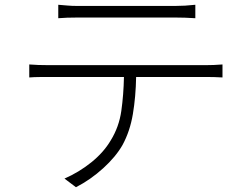

<svg xmlns="http://www.w3.org/2000/svg" viewBox="-20 -744 1040 801"><path d="M223.1 -724.1Q242.7 -722.7 261.2 -720.9Q279.8 -719.2 303.2 -719.2H710Q751.5 -719.2 794.9 -724.1V-668Q774.9 -669.4 751.7 -670.2Q728.5 -670.9 710 -670.9H305.2Q255.9 -670.9 223.1 -668ZM102.1 -475.1Q121.6 -473.6 140.6 -472.9Q159.7 -472.2 183.1 -472.2H837.9Q853.5 -472.2 872.1 -472.9Q890.6 -473.6 908.2 -475.1V-420.9Q893.1 -421.9 873.8 -422.4Q854.5 -422.9 837.9 -422.9H547.9Q546.4 -340.3 534.4 -268.6Q522.5 -196.8 491.2 -139.2Q463.4 -90.3 410.9 -42.5Q358.4 5.4 296.9 37.1L249 1Q309.6 -25.4 361.1 -66.9Q412.6 -108.4 441.9 -158.2Q476.6 -214.4 486.1 -281.2Q495.6 -348.1 497.1 -422.9H183.1Q160.6 -422.9 141.4 -422.6Q122.1 -422.4 102.1 -420.9Z"/></svg>

Font: Source Han Sans CN Light
Style: Regular
Weight: 300
Designer: Ryoko NISHIZUKA  (kana, bopomofo & ideographs); Paul D. Hunt (Latin, Greek & Cyrillic); Sandoll Communications , Soo-you
Foundry: Adobe
Version: Version 2.000;hotconv 1.0.107;makeotfexe 2.5.65593